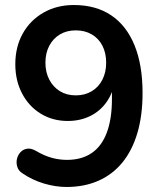

<svg xmlns="http://www.w3.org/2000/svg" viewBox="-20 -735 640 765"><path d="M245 10Q202 10 156 -3.5Q110 -17 70 -44Q54 -54 49 -70Q44 -86 47.5 -101.5Q51 -117 61.5 -128.5Q72 -140 88 -142.5Q104 -145 123 -134Q157 -114 187 -106Q217 -98 247 -98Q305 -98 345 -125Q385 -152 405.5 -206.5Q426 -261 426 -341V-416H438Q431 -366 405 -329Q379 -292 339 -272.5Q299 -253 250 -253Q190 -253 142.5 -282Q95 -311 68 -362.5Q41 -414 41 -479Q41 -548 70.5 -601Q100 -654 153 -684.5Q206 -715 274 -715Q362 -715 423 -674Q484 -633 516 -554.5Q548 -476 548 -365Q548 -275 527.5 -205.5Q507 -136 468 -88Q429 -40 372.5 -15Q316 10 245 10ZM282 -355Q318 -355 345.5 -371.5Q373 -388 388 -417.5Q403 -447 403 -485Q403 -524 388 -553Q373 -582 345.5 -598Q318 -614 282 -614Q246 -614 219 -598Q192 -582 176.5 -553Q161 -524 161 -485Q161 -447 176.5 -417.5Q192 -388 219 -371.5Q246 -355 282 -355Z"/></svg>

Font: Nunito
Style: Bold
Weight: 700
Designer: Vernon Adams
Foundry: Vernon Adams
Version: Version 3.602